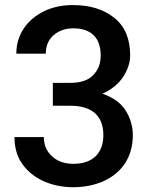

<svg xmlns="http://www.w3.org/2000/svg" viewBox="-20 -741 608 770"><path d="M262.2 -316.9C343.8 -316.9 394.5 -281.2 394.5 -198.7C394.5 -125 349.6 -84 274.9 -84C239.3 -84 210.9 -93.8 189 -113.8C167 -133.8 155.8 -159.7 155.8 -191.4H38.1C38.1 -147 49.3 -109.9 71.8 -80.1C116.2 -20 192.4 9.8 272.9 9.8C318.4 9.8 359.4 1.5 395.5 -14.6C467.8 -47.4 512.7 -110.4 512.7 -198.7C512.7 -234.4 502.9 -267.6 483.9 -297.9C464.8 -328.1 433.6 -350.6 390.6 -365.2C427.2 -381.3 455.1 -404.3 474.1 -433.1C492.7 -461.9 502 -490.2 502 -519C502 -585 481 -635.3 438.5 -669.4C396 -703.6 340.8 -720.7 272.5 -720.7C229 -720.7 190.4 -712.4 156.2 -695.8C87.9 -662.1 45.4 -601.6 45.4 -525.9H163.6C163.6 -557.1 174.3 -582 195.3 -600.1C216.3 -618.2 242.7 -627.4 274.4 -627.4C348.6 -627.4 383.8 -585.9 383.8 -519C383.8 -486.8 374 -460.4 354 -439.9C334 -418.9 303.2 -408.7 262.2 -408.7H191.9V-316.9Z"/></svg>

Font: Vazirmatn Medium
Style: Regular
Weight: 500
Designer: Saber Rastikerdar
Foundry: Saber Rastikerdar
Version: Version 33.003